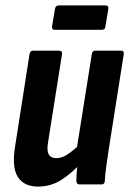

<svg xmlns="http://www.w3.org/2000/svg" viewBox="-20 -681 477 709"><path d="M121 8Q68 8 45.5 -28Q23 -64 36 -142L89 -481Q91 -494 102 -494H197Q211 -494 209 -481L158 -159Q152 -127 159.5 -112Q167 -97 188 -97Q209 -97 231 -112Q253 -127 279 -152L281 -81Q246 -42 207 -17Q168 8 121 8ZM274 0Q262 0 262 -12Q262 -30 264 -52.5Q266 -75 268 -94L263 -129L319 -481Q321 -494 332 -494H427Q439 -494 437 -481L381 -126Q376 -92 372 -63.5Q368 -35 367 -12Q366 0 355 0ZM182 -571Q171 -571 172 -582L183 -648Q185 -661 197 -661H369Q382 -661 380 -648L369 -582Q368 -571 356 -571Z"/></svg>

Font: Sofia Sans Condensed ExtraBold
Style: Italic
Weight: 800
Italic angle: -9°
Version: Version 4.100